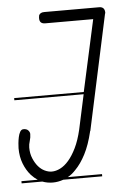

<svg xmlns="http://www.w3.org/2000/svg" viewBox="-45 -584 401 610"><g transform="rotate(-5 156.0 -279.0)"><path d="M257 -14H133Q116 -8 99 -8Q82 -8 66 -14H0V-21H52Q41 -28 31 -39Q17 -55 8.5 -77Q0 -99 0 -126Q0 -132 1 -142Q2 -152 4 -161.5Q6 -171 10 -178Q14 -185 21 -185Q31 -185 36 -179.5Q41 -174 41 -168Q41 -157 37.5 -146Q34 -135 34 -125Q34 -106 40.5 -90.5Q47 -75 56 -64.5Q65 -54 76.5 -48.5Q88 -43 99 -43Q112 -43 126 -50Q140 -57 153 -72Q166 -87 177.5 -110.5Q189 -134 197 -168L221 -279H0V-286H222L272 -514H119Q101 -514 101 -531V-534L102 -541Q106 -550 119 -550H294Q312 -550 312 -531Q312 -529 311 -528L232 -161L231 -160V-159Q221 -117 206 -88Q191 -59 173 -41Q161 -28 148 -21H257Z"/></g></svg>

Font: Gruenewald VA 3. Klasse
Style: Regular
Weight: 400
Designer: Peter Wiegel
Foundry: Peter Wiegel, nach dem Schriftentwurf von Dr. H. Gr¸newald
Version: Version 0.007